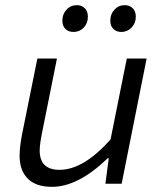

<svg xmlns="http://www.w3.org/2000/svg" viewBox="-20 -713 640 745"><path d="M182 12Q119 12 87.5 -20Q56 -52 56 -109Q56 -140 65 -189L125 -486H201L143 -197Q134 -152 134 -129Q134 -54 211 -54Q304 -54 409 -172L472 -486H549L452 0H389L402 -99H398Q283 12 182 12ZM265 -589Q246 -589 234 -600.5Q222 -612 222 -633Q222 -658 238 -675.5Q254 -693 278 -693Q297 -693 309 -681Q321 -669 321 -648Q321 -623 305 -606Q289 -589 265 -589ZM451 -589Q432 -589 420 -600.5Q408 -612 408 -633Q408 -658 424 -675.5Q440 -693 464 -693Q483 -693 495 -681Q507 -669 507 -648Q507 -623 490.5 -606Q474 -589 451 -589Z"/></svg>

Font: TypoPRO Source Code Pro
Style: Italic
Weight: 400
Italic angle: -11°
Monospace: yes
Designer: Paul D. Hunt, Teo Tuominen
Foundry: Adobe Systems Incorporated
Version: Version 1.030;PS 1.0;hotconv 1.0.84;makeotf.lib2.5.63406